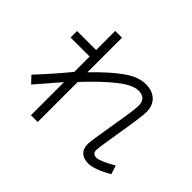

<svg xmlns="http://www.w3.org/2000/svg" viewBox="-181 -1062 1362 1362"><g transform="rotate(45 500.0 -381.0)"><path d="M969 -65Q859 -3 800 -3Q752 -3 725.5 -27.5Q699 -52 699 -100Q699 -118 708.5 -178.5Q718 -239 729 -305Q763 -503 763 -543Q763 -622 687 -622Q630 -622 543 -554Q456 -486 338 -360V42H270V-290Q235 -248 150 -151L117 -113L69 -164Q175 -277 270 -393V-547H79V-612H270V-804H338V-457Q449 -572 533 -631.5Q617 -691 691 -691Q756 -691 795 -655Q834 -619 834 -552Q834 -506 799 -298Q789 -236 780.5 -182Q772 -128 772 -111Q772 -91 782.5 -82Q793 -73 813 -73Q846 -73 948 -131Z"/></g></svg>

Font: PlemolJP35 Console
Style: Regular
Weight: 400
Version: v2.0.3; ttfautohint (v1.8.4.7-5d5b-dirty) -l 6 -r 45 -G 200 